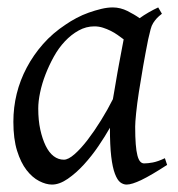

<svg xmlns="http://www.w3.org/2000/svg" viewBox="-20 -477 480 517"><path d="M430 -33Q387 -5 361 7.5Q335 20 321 20Q312 20 304 14Q296 8 289.5 -9Q283 -26 279.5 -55.5Q276 -85 276 -133Q263 -110 245 -83.5Q227 -57 206 -34Q185 -11 162.5 4.5Q140 20 120 20Q104 20 85.5 10.5Q67 1 51.5 -19Q36 -39 26 -71Q16 -103 16 -149Q16 -188 25 -224.5Q34 -261 52 -295Q70 -329 96 -358.5Q122 -388 157 -411Q170 -420 186 -428.5Q202 -437 219 -443Q236 -449 252.5 -453Q269 -457 284 -457Q294 -457 304 -454.5Q314 -452 323 -447.5Q332 -443 340.5 -438Q349 -433 356 -428Q367 -436 380 -443.5Q393 -451 406 -457L416 -440Q407 -433 402 -427.5Q397 -422 392.5 -415Q388 -408 385.5 -398Q383 -388 379 -371Q372 -336 365.5 -299Q359 -262 354 -229.5Q349 -197 346.5 -172Q344 -147 344 -136Q344 -108 345.5 -89Q347 -70 350 -58.5Q353 -47 357.5 -42Q362 -37 368 -37Q378 -37 391.5 -39.5Q405 -42 424 -51ZM284 -210Q286 -221 288 -233L296 -280Q298 -291 300 -302Q304 -324 307.5 -342Q311 -360 313 -371Q305 -377 296.5 -383Q288 -389 278 -394Q268 -399 257 -402.5Q246 -406 234 -406Q212 -406 192 -395Q172 -384 155 -366Q138 -348 125 -324.5Q112 -301 102.5 -276.5Q93 -252 88 -228Q83 -204 83 -185Q83 -153 88.5 -128Q94 -103 103 -84.5Q112 -66 124.5 -56.5Q137 -47 152 -47Q164 -47 181 -62Q198 -77 216 -100.5Q234 -124 252 -153Q270 -182 284 -210Z"/></svg>

Font: Oxford Ugaritic
Style: Regular
Weight: 400
Designer: Jacob Thomas
Foundry: Bengal Creative Media Limited
Version: Version 1.000